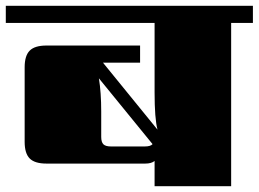

<svg xmlns="http://www.w3.org/2000/svg" viewBox="-40 -642 892 662"><path d="M343 -137H459Q479 -137 486 -145L301 -372Q309 -323 309 -257V-170Q309 -152 316.5 -144.5Q324 -137 343 -137ZM832 -622V-563H757V0H493V-87Q482 -78 461 -78H120Q80 -78 62.5 -95.5Q45 -113 45 -153V-410Q45 -450 62.5 -467.5Q80 -485 120 -485H443V-426H315L503 -195Q493 -233 493 -323V-563H-20V-622Z"/></svg>

Font: Sarpanch Black
Style: Regular
Weight: 900
Designer: Manushi Parikh (Devanagari and Latin), Jyotish Sonowal (Devanagari)
Foundry: Indian Type Foundry
Version: Version 2.004;PS 1.0;hotconv 1.0.78;makeotf.lib2.5.61930; tt